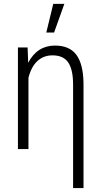

<svg xmlns="http://www.w3.org/2000/svg" viewBox="-20 -775 529 998"><path d="M123.5 -528.3 126.5 -448.7Q173.3 -538.1 266.1 -538.1Q341.3 -538.1 377 -490Q412.6 -441.9 414.1 -342.8V202.6H359.9V-338.4Q359.4 -415 334 -451.2Q308.6 -487.3 252.9 -487.3Q207 -487.3 174.8 -458Q142.6 -428.7 127.9 -370.6V0H73.2V-528.3ZM256.8 -754.9H314.5L261.2 -606H220.7Z"/></svg>

Font: Roboto Condensed Light
Style: Regular
Weight: 300
Designer: Google
Version: Version 2.134; 2016